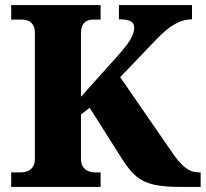

<svg xmlns="http://www.w3.org/2000/svg" viewBox="-20 -734 808 754"><path d="M24 0V-57H62Q77 -57 89.5 -62.5Q102 -68 109.5 -79.5Q117 -91 117 -111V-606Q117 -623 110.5 -634.5Q104 -646 92.5 -651.5Q81 -657 66 -657H24V-714H375V-657H345Q331 -657 320.5 -651.5Q310 -646 304 -634.5Q298 -623 298 -604V-354L446 -519Q467 -543 480 -560.5Q493 -578 500 -594Q507 -610 507 -625Q507 -643 493.5 -650.5Q480 -658 447 -658V-714H734V-658Q706 -658 681 -646.5Q656 -635 633 -616Q610 -597 587 -572L452 -431L650 -144Q672 -111 689.5 -92.5Q707 -74 724 -65.5Q741 -57 763 -57H768V0H688Q635 0 599 -6Q563 -12 538 -26Q513 -40 493 -63.5Q473 -87 451 -123L332 -311L298 -284V-110Q298 -92 305.5 -80Q313 -68 326 -62.5Q339 -57 353 -57H375V0Z"/></svg>

Font: Noto Serif Khmer ExtraBold
Style: Regular
Weight: 800
Version: Version 2.003